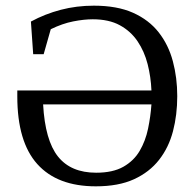

<svg xmlns="http://www.w3.org/2000/svg" viewBox="-20 -648 686 677"><path d="M318 9Q182 9 111.5 -69.5Q41 -148 41 -308Q41 -313 41 -318.5Q41 -324 41 -329H514Q512 -377 500.5 -422Q489 -467 465 -502.5Q441 -538 402.5 -559Q364 -580 307 -580Q276 -580 238 -572.5Q200 -565 159 -545L134 -457H97L89 -572Q139 -599 194.5 -613.5Q250 -628 311 -628Q393 -628 449 -603Q505 -578 539.5 -534Q574 -490 589.5 -432Q605 -374 605 -309Q605 -243 590 -185.5Q575 -128 541 -84.5Q507 -41 452.5 -16Q398 9 318 9ZM319 -39Q378 -39 415 -60Q452 -81 472.5 -116Q493 -151 502 -194Q511 -237 514 -280H132Q139 -153 184.5 -96Q230 -39 319 -39Z"/></svg>

Font: Manuale
Style: Regular
Weight: 400
Designer: Eduardo Tunni / Pablo Cosgaya
Foundry: Eduardo Tunni / Pablo Cosgaya
Version: Version 1.002